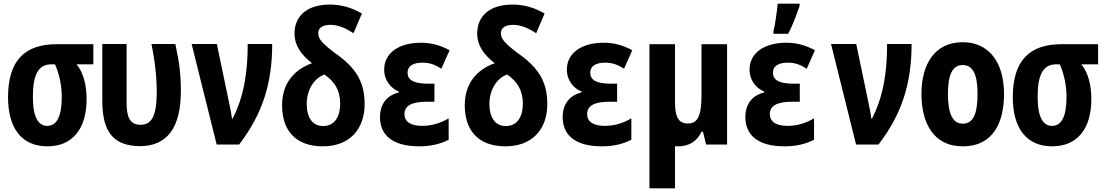

<svg xmlns="http://www.w3.org/2000/svg" viewBox="-20 -791 6040 1051"><path d="M240 10C372 10 454 -80 454 -249C454 -322 438 -392 399 -439H491V-549H290C115 -549 24 -459 24 -259C24 -91 97 10 240 10ZM239 -102C189 -102 160 -150 160 -261C160 -383 190 -439 262 -439H281C306 -383 318 -321 318 -260C318 -154 291 -102 239 -102Z M746 9C893 9 970 -90 970 -291C970 -378 963 -444 940 -550H809C829 -454 838 -367 838 -288C838 -160 812 -108 750 -108C691 -108 673 -149 673 -230V-550H540V-240C540 -71 599 8 746 9Z M1166 0H1289C1417 -167 1470 -335 1470 -550H1336C1336 -394 1315 -262 1253 -141H1250C1247 -167 1241 -196 1234 -229L1167 -550H1029Z M1747 10C1894 10 1976 -84 1976 -222C1976 -349 1922 -425 1813 -501C1742 -555 1722 -578 1722 -610C1722 -639 1747 -655 1790 -655C1825 -655 1867 -641 1915 -609L1961 -717C1909 -748 1850 -766 1785 -766C1666 -766 1592 -708 1592 -606C1592 -545 1627 -492 1688 -445C1582 -407 1524 -326 1524 -215C1524 -77 1598 10 1747 10ZM1748 -101C1691 -101 1659 -148 1659 -222C1659 -297 1697 -362 1756 -383C1815 -343 1842 -292 1842 -225C1842 -145 1807 -101 1748 -101Z M2275 10C2336 10 2389 -2 2436 -26V-143C2390 -116 2341 -102 2291 -102C2230 -102 2194 -123 2194 -167C2194 -208 2227 -234 2314 -234H2358V-333H2323C2252 -333 2211 -349 2211 -393C2211 -430 2242 -448 2293 -448C2332 -448 2361 -437 2396 -415L2441 -516C2385 -546 2337 -557 2284 -557C2162 -557 2083 -500 2083 -410C2083 -349 2121 -307 2163 -290V-285C2108 -272 2060 -231 2060 -150C2060 -56 2123 10 2275 10Z M2747 10C2894 10 2976 -84 2976 -222C2976 -349 2922 -425 2813 -501C2742 -555 2722 -578 2722 -610C2722 -639 2747 -655 2790 -655C2825 -655 2867 -641 2915 -609L2961 -717C2909 -748 2850 -766 2785 -766C2666 -766 2592 -708 2592 -606C2592 -545 2627 -492 2688 -445C2582 -407 2524 -326 2524 -215C2524 -77 2598 10 2747 10ZM2748 -101C2691 -101 2659 -148 2659 -222C2659 -297 2697 -362 2756 -383C2815 -343 2842 -292 2842 -225C2842 -145 2807 -101 2748 -101Z M3275 10C3336 10 3389 -2 3436 -26V-143C3390 -116 3341 -102 3291 -102C3230 -102 3194 -123 3194 -167C3194 -208 3227 -234 3314 -234H3358V-333H3323C3252 -333 3211 -349 3211 -393C3211 -430 3242 -448 3293 -448C3332 -448 3361 -437 3396 -415L3441 -516C3385 -546 3337 -557 3284 -557C3162 -557 3083 -500 3083 -410C3083 -349 3121 -307 3163 -290V-285C3108 -272 3060 -231 3060 -150C3060 -56 3123 10 3275 10Z M3691 10C3752 10 3795 -17 3820 -70H3828L3845 0H3960V-549H3820V-275C3820 -161 3802 -115 3745 -115C3694 -115 3675 -152 3675 -230V-549H3535V240H3675V9C3680 10 3685 10 3691 10Z M4214 -620V-606H4294C4321 -655 4340 -711 4357 -759V-771H4237C4235 -744 4222 -647 4214 -620ZM4275 10C4336 10 4389 -2 4436 -26V-143C4390 -116 4341 -102 4291 -102C4230 -102 4194 -123 4194 -167C4194 -208 4227 -234 4314 -234H4358V-333H4323C4252 -333 4211 -349 4211 -393C4211 -430 4242 -448 4293 -448C4332 -448 4361 -437 4396 -415L4441 -516C4385 -546 4337 -557 4284 -557C4162 -557 4083 -500 4083 -410C4083 -349 4121 -307 4163 -290V-285C4108 -272 4060 -231 4060 -150C4060 -56 4123 10 4275 10Z M4666 0H4789C4917 -167 4970 -335 4970 -550H4836C4836 -394 4815 -262 4753 -141H4750C4747 -167 4741 -196 4734 -229L4667 -550H4529Z M5250 10C5421 10 5476 -127 5476 -276C5476 -458 5387 -560 5250 -560C5096 -560 5024 -439 5024 -277C5024 -123 5086 10 5250 10ZM5250 -114C5194 -114 5169 -170 5169 -277C5169 -383 5194 -435 5250 -435C5306 -435 5331 -382 5331 -277C5331 -169 5308 -114 5250 -114Z M5740 10C5872 10 5954 -80 5954 -249C5954 -322 5938 -392 5899 -439H5991V-549H5790C5615 -549 5524 -459 5524 -259C5524 -91 5597 10 5740 10ZM5739 -102C5689 -102 5660 -150 5660 -261C5660 -383 5690 -439 5762 -439H5781C5806 -383 5818 -321 5818 -260C5818 -154 5791 -102 5739 -102Z"/></svg>

Font: Noto Sans Mono ExtraCondensed ExtraBold
Style: Regular
Weight: 800
Width: 2
Designer: Monotype Design Team
Foundry: Monotype Imaging Inc.
Version: Version 2.014